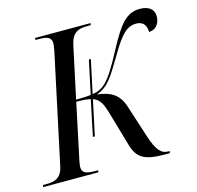

<svg xmlns="http://www.w3.org/2000/svg" viewBox="-129 -829 961 938"><g transform="rotate(-15 352.0 -359.5)"><path d="M-24 0H255L257 -10H241C200 -10 176 -16 176 -47C176 -55 178 -69 181 -82L240 -361C271 -361 294 -359 312 -355L274 -174H284L322 -352C355 -341 367 -316 382 -266L433 -90C453 -22 489 0 590 0H617L619 -10H612C575 -10 554 -36 531 -105L476 -275C454 -343 408 -362 347 -369C409 -392 430 -432 492 -535C545 -625 575 -654 622 -654C661 -654 672 -625 672 -598C704 -599 728 -623 728 -663C728 -695 706 -719 657 -719C589 -719 552 -673 490 -557C448 -477 421 -434 393 -407C377 -392 360 -382 327 -376L363 -544H353L317 -375C297 -372 273 -371 242 -371L298 -632C311 -695 345 -704 387 -704H405L407 -714H127L125 -704H142C183 -704 206 -698 206 -665C206 -659 204 -645 201 -629L83 -77C71 -19 37 -10 -6 -10H-22Z"/></g></svg>

Font: Noto Serif Display SemiCondensed
Style: Italic
Weight: 400
Width: 4
Italic angle: -12°
Designer: Monotype Design Team
Foundry: Monotype Imaging Inc.
Version: Version 2.009